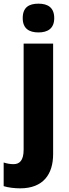

<svg xmlns="http://www.w3.org/2000/svg" viewBox="-65 -788 374 1048"><path d="M59 -689C59 -632 94 -611 145 -611C195 -611 231 -632 231 -689C231 -747 196 -768 145 -768C93 -768 59 -748 59 -689ZM45 240C171 240 225 163 225 53V-550H64V29C64 89 41 108 9 108C-10 108 -26 105 -45 99V228C-21 236 16 240 45 240Z"/></svg>

Font: Noto Sans Lao SemiCondensed ExtraBold
Style: Regular
Weight: 800
Width: 4
Designer: Monotype Design Team
Foundry: Monotype Imaging Inc.
Version: Version 2.003